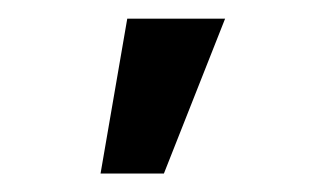

<svg xmlns="http://www.w3.org/2000/svg" viewBox="-20 -795 343 207"><path d="M88.4 -607.9 117.2 -774.9H222.7L156.7 -607.9Z"/></svg>

Font: Karasuma Gothic
Style: Regular
Weight: 500
Designer: Rasmus Andersson / Ryoko Nishizuka
Foundry: Genbu
Version: Version 1.00